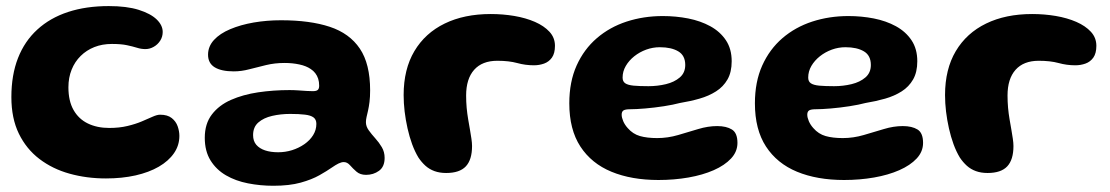

<svg xmlns="http://www.w3.org/2000/svg" viewBox="-20 -538 3562 616"><path d="M320 34.5Q258 34.5 203.2 19.2Q148.5 4 106.5 -28Q64.5 -60 40.5 -109.2Q16.5 -158.5 16.5 -226.5Q16.5 -297.5 37.8 -351.8Q59 -406 99.8 -443.2Q140.5 -480.5 198.2 -499.5Q256 -518.5 329 -518.5Q386.5 -518.5 424.8 -506.5Q463 -494.5 482.5 -475.8Q502 -457 502 -435.5Q502 -420 494 -407.5Q486 -395 473.2 -387.8Q460.5 -380.5 446.5 -380.5Q433 -380.5 419.5 -384.8Q406 -389 387.2 -393Q368.5 -397 339 -397Q308 -397 282.8 -387Q257.5 -377 238.8 -358.5Q220 -340 209.8 -314.5Q199.5 -289 199.5 -258Q199.5 -214 216 -185Q232.5 -156 262 -141.8Q291.5 -127.5 330.5 -127.5Q363 -127.5 389 -133.8Q415 -140 435 -148.5Q455 -157 469.5 -163.5Q484 -170 493.5 -170Q517.5 -170 531 -159.2Q544.5 -148.5 550 -132.8Q555.5 -117 555.5 -102Q555.5 -71.5 538.2 -46.5Q521 -21.5 489.5 -3.2Q458 15 414.8 24.8Q371.5 34.5 320 34.5Z M857 58Q815 58 775.5 50.2Q736 42.5 705 24.5Q674 6.5 655.5 -23.2Q637 -53 637 -96Q637 -141 659.8 -170.8Q682.5 -200.5 721 -217.5Q759.5 -234.5 808.2 -241.8Q857 -249 909 -249Q923 -249 937.2 -248Q951.5 -247 963.8 -246.2Q976 -245.5 983.5 -245.5Q995 -245.5 999.5 -249.5Q1004 -253.5 1004 -263Q1004 -275.5 1000.8 -285.5Q997.5 -295.5 991.5 -303.2Q985.5 -311 977 -316.5Q962.5 -326.5 940.5 -331.2Q918.5 -336 893 -336Q861.5 -336 833.5 -329.2Q805.5 -322.5 780 -315.8Q754.5 -309 730 -309Q690.5 -309 669 -322Q647.5 -335 647.5 -362.5Q647.5 -389 666.5 -409.8Q685.5 -430.5 718.8 -444.5Q752 -458.5 794 -465.8Q836 -473 881.5 -473Q974.5 -473 1038 -452Q1101.5 -431 1134.5 -382Q1167.5 -333 1167.5 -248Q1167.5 -227 1165.5 -211Q1163.5 -195 1160.8 -183.2Q1158 -171.5 1156 -162.5Q1154 -153.5 1154 -146Q1154 -132.5 1163 -120Q1172 -107.5 1184 -94.2Q1196 -81 1205 -65.8Q1214 -50.5 1214 -31.5Q1214 -3 1196 10Q1178 23 1154.5 23Q1135.5 23 1123.8 12.8Q1112 2.5 1103 -7.8Q1094 -18 1083 -18Q1075.5 -18 1066.2 -13.5Q1057 -9 1044 0Q1029 10.5 1004.8 24.2Q980.5 38 944.5 48Q908.5 58 857 58ZM872.5 -49.5Q895.5 -49.5 917 -56.2Q938.5 -63 956.2 -75.2Q974 -87.5 984.5 -104.2Q995 -121 995 -140.5Q995 -154.5 986 -161.2Q977 -168 958.2 -170.2Q939.5 -172.5 911 -172.5Q880.5 -172.5 853.2 -166.2Q826 -160 809 -145.2Q792 -130.5 792 -104.5Q792 -85.5 802.2 -73.5Q812.5 -61.5 830.5 -55.5Q848.5 -49.5 872.5 -49.5Z M1411.5 17Q1390.5 17 1374 11Q1357.5 5 1345 -6.2Q1332.5 -17.5 1322.5 -32.5Q1311 -51.5 1302.2 -75.5Q1293.5 -99.5 1287.5 -126.2Q1281.5 -153 1278.2 -180.2Q1275 -207.5 1275 -233Q1275 -316 1309.5 -374Q1344 -432 1406.8 -462.5Q1469.5 -493 1554.5 -493Q1593.5 -493 1630.2 -486.8Q1667 -480.5 1696.2 -467.8Q1725.5 -455 1743 -436Q1760.5 -417 1760.5 -391Q1760.5 -367 1750.8 -353.2Q1741 -339.5 1725.5 -334Q1710 -328.5 1693 -328.5Q1665.5 -328.5 1639.2 -335.8Q1613 -343 1575.5 -343Q1527 -343 1501.2 -314Q1475.5 -285 1475.5 -231.5Q1475.5 -211.5 1477.2 -192.2Q1479 -173 1482 -155.5Q1485 -138 1487.8 -122Q1490.5 -106 1492.5 -92.8Q1494.5 -79.5 1494.5 -69.5Q1494.5 -25.5 1474.5 -4.2Q1454.5 17 1411.5 17Z M2092.5 39.5Q2006 39.5 1941.8 13Q1877.5 -13.5 1842 -68Q1806.5 -122.5 1806.5 -206.5Q1806.5 -275.5 1830 -327.8Q1853.5 -380 1894.8 -415.5Q1936 -451 1990.5 -468.8Q2045 -486.5 2106.5 -486.5Q2148.5 -486.5 2188 -478.8Q2227.5 -471 2259 -453.8Q2290.5 -436.5 2309 -408.8Q2327.5 -381 2327.5 -341.5Q2327.5 -306.5 2314 -283Q2300.5 -259.5 2277.2 -244.8Q2254 -230 2224.2 -221.5Q2194.5 -213 2161 -207.5Q2140.5 -202 2110 -197.2Q2079.5 -192.5 2050 -190Q2020.5 -187.5 2001.5 -187.5Q1986.5 -187.5 1980.5 -183.8Q1974.5 -180 1974.5 -170Q1974.5 -161 1979.5 -149.2Q1984.5 -137.5 1994 -127Q2010.5 -108 2033.2 -101.5Q2056 -95 2088.5 -95Q2122.5 -95 2155.8 -104.8Q2189 -114.5 2220.2 -124Q2251.5 -133.5 2281 -133.5Q2310.5 -133.5 2328.2 -122.5Q2346 -111.5 2346 -79.5Q2346 -51.5 2325.5 -29.5Q2305 -7.5 2269.8 8Q2234.5 23.5 2188.8 31.5Q2143 39.5 2092.5 39.5ZM2060.5 -261.5Q2089.5 -261.5 2116.5 -268Q2143.5 -274.5 2161 -289.5Q2178.5 -304.5 2178.5 -329.5Q2178.5 -360 2156.2 -373.2Q2134 -386.5 2097 -386.5Q2074.5 -386.5 2053.2 -378.8Q2032 -371 2015 -357.5Q1998 -344 1987.8 -326.5Q1977.5 -309 1977.5 -289Q1977.5 -276.5 1986 -270.8Q1994.5 -265 2013 -263.2Q2031.5 -261.5 2060.5 -261.5Z M2688 39.5Q2601.5 39.5 2537.2 13Q2473 -13.5 2437.5 -68Q2402 -122.5 2402 -206.5Q2402 -275.5 2425.5 -327.8Q2449 -380 2490.2 -415.5Q2531.5 -451 2586 -468.8Q2640.5 -486.5 2702 -486.5Q2744 -486.5 2783.5 -478.8Q2823 -471 2854.5 -453.8Q2886 -436.5 2904.5 -408.8Q2923 -381 2923 -341.5Q2923 -306.5 2909.5 -283Q2896 -259.5 2872.8 -244.8Q2849.5 -230 2819.8 -221.5Q2790 -213 2756.5 -207.5Q2736 -202 2705.5 -197.2Q2675 -192.5 2645.5 -190Q2616 -187.5 2597 -187.5Q2582 -187.5 2576 -183.8Q2570 -180 2570 -170Q2570 -161 2575 -149.2Q2580 -137.5 2589.5 -127Q2606 -108 2628.8 -101.5Q2651.5 -95 2684 -95Q2718 -95 2751.2 -104.8Q2784.5 -114.5 2815.8 -124Q2847 -133.5 2876.5 -133.5Q2906 -133.5 2923.8 -122.5Q2941.5 -111.5 2941.5 -79.5Q2941.5 -51.5 2921 -29.5Q2900.5 -7.5 2865.2 8Q2830 23.5 2784.2 31.5Q2738.5 39.5 2688 39.5ZM2656 -261.5Q2685 -261.5 2712 -268Q2739 -274.5 2756.5 -289.5Q2774 -304.5 2774 -329.5Q2774 -360 2751.8 -373.2Q2729.5 -386.5 2692.5 -386.5Q2670 -386.5 2648.8 -378.8Q2627.5 -371 2610.5 -357.5Q2593.5 -344 2583.2 -326.5Q2573 -309 2573 -289Q2573 -276.5 2581.5 -270.8Q2590 -265 2608.5 -263.2Q2627 -261.5 2656 -261.5Z M3148.5 17Q3127.5 17 3111 11Q3094.5 5 3082 -6.2Q3069.5 -17.5 3059.5 -32.5Q3048 -51.5 3039.2 -75.5Q3030.5 -99.5 3024.5 -126.2Q3018.5 -153 3015.2 -180.2Q3012 -207.5 3012 -233Q3012 -316 3046.5 -374Q3081 -432 3143.8 -462.5Q3206.5 -493 3291.5 -493Q3330.5 -493 3367.2 -486.8Q3404 -480.5 3433.2 -467.8Q3462.5 -455 3480 -436Q3497.5 -417 3497.5 -391Q3497.5 -367 3487.8 -353.2Q3478 -339.5 3462.5 -334Q3447 -328.5 3430 -328.5Q3402.5 -328.5 3376.2 -335.8Q3350 -343 3312.5 -343Q3264 -343 3238.2 -314Q3212.5 -285 3212.5 -231.5Q3212.5 -211.5 3214.2 -192.2Q3216 -173 3219 -155.5Q3222 -138 3224.8 -122Q3227.5 -106 3229.5 -92.8Q3231.5 -79.5 3231.5 -69.5Q3231.5 -25.5 3211.5 -4.2Q3191.5 17 3148.5 17Z"/></svg>

Font: Gluten SemiBold
Style: Regular
Weight: 600
Designer: Tyler Finck
Foundry: Etcetera Type Company
Version: Version 1.300